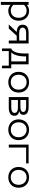

<svg xmlns="http://www.w3.org/2000/svg" viewBox="1840 -2346 688 4407"><g transform="rotate(90 2183.5 -142.0)"><path d="M455.1 -227.1Q455.1 -173.8 438.5 -130.4Q421.9 -86.9 391.8 -55.4Q361.8 -23.9 319.3 -6.3Q276.9 11.2 224.1 11.2Q188 11.2 154.1 -2Q120.1 -15.1 90.8 -41V182.1H23.9V-455.1H90.8V-413.1Q152.8 -465.8 224.1 -465.8Q276.9 -465.8 319.3 -448.5Q361.8 -431.2 391.8 -399.2Q421.9 -367.2 438.5 -323Q455.1 -278.8 455.1 -227.1ZM388.2 -227.1Q388.2 -265.1 377.7 -298.6Q367.2 -332 346.2 -356.4Q325.2 -380.9 294.7 -395Q264.2 -409.2 224.1 -409.2Q186 -409.2 153.1 -395Q120.1 -380.9 90.8 -349.1V-105Q120.1 -73.2 153.1 -59.6Q186 -45.9 224.1 -45.9Q264.2 -45.9 294.7 -60.1Q325.2 -74.2 346.2 -98.6Q367.2 -123 377.7 -156Q388.2 -189 388.2 -227.1Z M714.8 -182.1Q633.8 -186 590.3 -218.5Q546.9 -251 546.9 -317.9Q546.9 -389.2 595.5 -422.1Q644 -455.1 734.9 -455.1H977.1V0H909.7V-182.1H800.8L634.8 0H540ZM613.8 -317.9Q613.8 -279.8 646.2 -259.3Q678.7 -238.8 735.8 -238.8H909.7V-397.9H735.8Q678.7 -397.9 646.2 -377Q613.8 -356 613.8 -317.9Z M1091.8 -57.1Q1114.7 -62 1135.7 -83.5Q1156.7 -105 1172.4 -143.1Q1188 -181.2 1197.5 -235.6Q1207 -290 1207 -360.8V-455.1H1455.6V-57.1H1546.9V155.8H1486.8V0H1151.9V155.8H1091.8ZM1273.9 -360.8Q1273.9 -304.2 1265.9 -254.6Q1257.8 -205.1 1244.9 -166Q1231.9 -127 1215.3 -98.9Q1198.7 -70.8 1182.6 -57.1H1388.7V-397.9H1273.9Z M2104.5 -226.1Q2104.5 -172.9 2087.6 -129.4Q2070.8 -85.9 2039.3 -54.9Q2007.8 -23.9 1963.9 -6.3Q1919.9 11.2 1865.7 11.2Q1812.5 11.2 1768.6 -6.3Q1724.6 -23.9 1693.1 -54.9Q1661.6 -85.9 1644.8 -129.4Q1627.9 -172.9 1627.9 -226.1Q1627.9 -277.8 1644.8 -322.5Q1661.6 -367.2 1693.1 -398.7Q1724.6 -430.2 1768.6 -448Q1812.5 -465.8 1865.7 -465.8Q1919.9 -465.8 1963.9 -448Q2007.8 -430.2 2039.3 -398.7Q2070.8 -367.2 2087.6 -322.5Q2104.5 -277.8 2104.5 -226.1ZM2037.6 -226.1Q2037.6 -265.1 2026.1 -298.1Q2014.6 -331.1 1992.2 -356Q1969.7 -380.9 1937.7 -395Q1905.8 -409.2 1865.7 -409.2Q1825.7 -409.2 1793.7 -395Q1761.7 -380.9 1739.7 -356Q1717.8 -331.1 1706.3 -298.1Q1694.8 -265.1 1694.8 -226.1Q1694.8 -187 1706.3 -154.1Q1717.8 -121.1 1739.7 -97.2Q1761.7 -73.2 1793.7 -59.6Q1825.7 -45.9 1865.7 -45.9Q1905.8 -45.9 1937.7 -59.6Q1969.7 -73.2 1992.2 -97.2Q2014.6 -121.1 2026.1 -154.1Q2037.6 -187 2037.6 -226.1Z M2637.7 -129.9Q2637.7 -64 2589.1 -32Q2540.5 0 2449.7 0H2207.5V-455.1H2434.6Q2467.8 -455.1 2500.2 -450Q2532.7 -444.8 2558.1 -431.9Q2583.5 -418.9 2599.6 -396Q2615.7 -373 2615.7 -335.9Q2615.7 -300.8 2598.6 -276.9Q2581.5 -252.9 2531.7 -240.2Q2592.8 -226.1 2615.2 -198.5Q2637.7 -170.9 2637.7 -129.9ZM2548.8 -332Q2548.8 -353 2537.6 -366Q2526.4 -378.9 2510 -386Q2493.7 -393.1 2473.6 -395.5Q2453.6 -397.9 2434.6 -397.9H2274.4V-267.1H2434.6Q2454.6 -267.1 2475.1 -269.5Q2495.6 -272 2512.2 -279.5Q2528.8 -287.1 2538.8 -299.6Q2548.8 -312 2548.8 -332ZM2570.8 -132.8Q2570.8 -172.9 2538.1 -191.4Q2505.4 -210 2448.7 -210H2274.4V-57.1H2448.7Q2505.4 -57.1 2538.1 -76.2Q2570.8 -95.2 2570.8 -132.8Z M3196.3 -226.1Q3196.3 -172.9 3179.4 -129.4Q3162.6 -85.9 3131.1 -54.9Q3099.6 -23.9 3055.7 -6.3Q3011.7 11.2 2957.5 11.2Q2904.3 11.2 2860.4 -6.3Q2816.4 -23.9 2784.9 -54.9Q2753.4 -85.9 2736.6 -129.4Q2719.7 -172.9 2719.7 -226.1Q2719.7 -277.8 2736.6 -322.5Q2753.4 -367.2 2784.9 -398.7Q2816.4 -430.2 2860.4 -448Q2904.3 -465.8 2957.5 -465.8Q3011.7 -465.8 3055.7 -448Q3099.6 -430.2 3131.1 -398.7Q3162.6 -367.2 3179.4 -322.5Q3196.3 -277.8 3196.3 -226.1ZM3129.4 -226.1Q3129.4 -265.1 3117.9 -298.1Q3106.4 -331.1 3084 -356Q3061.5 -380.9 3029.5 -395Q2997.6 -409.2 2957.5 -409.2Q2917.5 -409.2 2885.5 -395Q2853.5 -380.9 2831.5 -356Q2809.6 -331.1 2798.1 -298.1Q2786.6 -265.1 2786.6 -226.1Q2786.6 -187 2798.1 -154.1Q2809.6 -121.1 2831.5 -97.2Q2853.5 -73.2 2885.5 -59.6Q2917.5 -45.9 2957.5 -45.9Q2997.6 -45.9 3029.5 -59.6Q3061.5 -73.2 3084 -97.2Q3106.4 -121.1 3117.9 -154.1Q3129.4 -187 3129.4 -226.1Z M3299.3 -455.1H3730.5V-397.9H3366.2V0H3299.3Z M4288.1 -226.1Q4288.1 -172.9 4271.2 -129.4Q4254.4 -85.9 4222.9 -54.9Q4191.4 -23.9 4147.5 -6.3Q4103.5 11.2 4049.3 11.2Q3996.1 11.2 3952.1 -6.3Q3908.2 -23.9 3876.7 -54.9Q3845.2 -85.9 3828.4 -129.4Q3811.5 -172.9 3811.5 -226.1Q3811.5 -277.8 3828.4 -322.5Q3845.2 -367.2 3876.7 -398.7Q3908.2 -430.2 3952.1 -448Q3996.1 -465.8 4049.3 -465.8Q4103.5 -465.8 4147.5 -448Q4191.4 -430.2 4222.9 -398.7Q4254.4 -367.2 4271.2 -322.5Q4288.1 -277.8 4288.1 -226.1ZM4221.2 -226.1Q4221.2 -265.1 4209.7 -298.1Q4198.2 -331.1 4175.8 -356Q4153.3 -380.9 4121.3 -395Q4089.4 -409.2 4049.3 -409.2Q4009.3 -409.2 3977.3 -395Q3945.3 -380.9 3923.3 -356Q3901.4 -331.1 3889.9 -298.1Q3878.4 -265.1 3878.4 -226.1Q3878.4 -187 3889.9 -154.1Q3901.4 -121.1 3923.3 -97.2Q3945.3 -73.2 3977.3 -59.6Q4009.3 -45.9 4049.3 -45.9Q4089.4 -45.9 4121.3 -59.6Q4153.3 -73.2 4175.8 -97.2Q4198.2 -121.1 4209.7 -154.1Q4221.2 -187 4221.2 -226.1Z"/></g></svg>

Font: Anonymous Pro
Style: Regular
Weight: 400
Monospace: yes
Designer: Mark Simonson
Version: Version 1.002